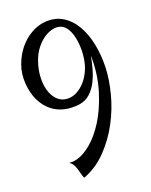

<svg xmlns="http://www.w3.org/2000/svg" viewBox="-149 -874 761 966"><g transform="rotate(-20 231.0 -391.5)"><path d="M421.9 -476.6Q419.9 -413.1 400.9 -338.9Q381.8 -264.6 345.2 -195.8Q308.6 -127 254.9 -71.3Q201.2 -15.6 130.9 10.7Q125 -4.9 121.6 -18.6Q118.2 -32.2 114.3 -44.9Q110.4 -57.6 104 -67.9Q97.7 -78.1 85.9 -85.9Q130.9 -80.1 182.6 -115.2Q234.4 -150.4 277.3 -215.3Q320.3 -280.3 347.7 -368.7Q375 -457 373 -555.7Q367.2 -523.4 357.4 -488.3Q347.7 -453.1 332 -422.9Q316.4 -392.6 292.5 -371.1Q268.6 -349.6 234.4 -344.7Q191.4 -338.9 153.3 -348.1Q115.2 -357.4 85.9 -381.8Q56.6 -406.2 38.1 -444.8Q19.5 -483.4 15.6 -535.2Q11.7 -587.9 28.3 -633.8Q44.9 -679.7 73.2 -714.4Q101.6 -749 138.7 -770Q175.8 -791 213.9 -793.9Q268.6 -797.9 308.6 -772.9Q348.6 -748 374.5 -703.1Q400.4 -658.2 412.1 -599.1Q423.8 -540 421.9 -476.6ZM334 -546.9Q339.8 -582 338.4 -615.7Q336.9 -649.4 329.6 -676.3Q322.3 -703.1 309.1 -721.2Q295.9 -739.3 277.3 -745.1Q258.8 -751 235.8 -745.6Q212.9 -740.2 190.4 -725.1Q168 -710 147.5 -684.1Q127 -658.2 114.3 -622.1Q99.6 -580.1 97.7 -541Q95.7 -502 104.5 -470.7Q113.3 -439.5 131.8 -418.9Q150.4 -398.4 175.8 -393.6Q201.2 -388.7 227.1 -398.4Q252.9 -408.2 274.9 -429.7Q296.9 -451.2 312.5 -481.4Q328.1 -511.7 334 -546.9Z"/></g></svg>

Font: Mystery Quest
Style: Regular
Weight: 400
Designer: Squid
Foundry: Font Diner, Inc DBA Sideshow
Version: Version 1.000